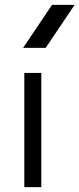

<svg xmlns="http://www.w3.org/2000/svg" viewBox="-20 -770 327 790"><path d="M150 0V-470H80V0ZM287 -750 168 -573H75L194 -750Z"/></svg>

Font: HansKendrickRegular
Style: Regular
Weight: 400
Designer: Alfredo Marco Pradil
Foundry: Hanken Studio
Version: Version 1.000;PS 001.001;hotconv 1.0.56